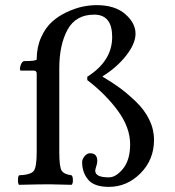

<svg xmlns="http://www.w3.org/2000/svg" viewBox="-20 -718 680 748"><path d="M123 -126V-431Q123 -443 111 -443H60Q55 -448 60.5 -464Q66 -480 75 -480Q123 -480 123 -487Q123 -534 140 -572Q157 -610 182.5 -633Q208 -656 240.5 -671Q273 -686 301.5 -692Q330 -698 356 -698Q428 -698 468 -663Q508 -628 508 -587Q508 -548 471.5 -501.5Q435 -455 380 -421V-419Q419 -396 447.5 -375Q476 -354 509.5 -322Q543 -290 561.5 -252Q580 -214 580 -173Q580 -96 527.5 -43Q475 10 404 10Q347 10 323.5 -18Q300 -46 300 -86Q300 -98 309.5 -109.5Q319 -121 331 -121Q359 -121 359 -91Q359 -82 355 -70Q351 -58 351 -53Q351 -27 404 -27Q432 -27 459.5 -61Q487 -95 487 -156Q487 -221 439.5 -286Q392 -351 320 -406V-419Q417 -480 417 -574Q417 -661 347 -661Q275 -661 243 -602Q211 -543 211 -452V-126Q211 -68 220 -53.5Q229 -39 259 -35Q264 -30 264 -16Q264 -2 259 2Q173 0 172 0Q138 0 54 2Q50 -2 50 -16Q50 -30 54 -35Q99 -37 111 -51.5Q123 -66 123 -126Z"/></svg>

Font: Linux Libertine Mono O
Style: Mono
Weight: 400
Designer: Philipp H. Poll
Foundry: Philipp H. Poll
Version: Version 5.1.7